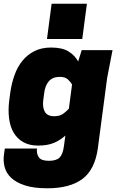

<svg xmlns="http://www.w3.org/2000/svg" viewBox="-40 -800 645 1034"><path d="M403 -590H213L238 -780H428ZM312 -70Q286 -46 251.5 -31Q217 -16 165 -16Q119 -16 86.5 -34Q54 -52 34.5 -84Q15 -116 9 -161.5Q3 -207 10 -261L15 -299Q22 -350 38 -395Q54 -440 81 -473Q108 -506 146 -525Q184 -544 235 -544Q295 -544 329 -523Q363 -502 381 -469L400 -530H566L537 -380L487 -2Q471 114 403.5 164Q336 214 215 214Q142 214 94.5 198.5Q47 183 20 157.5Q-7 132 -15.5 98Q-24 64 -18 27L-14 0H159Q156 28 169 47Q182 66 223 66Q263 66 280.5 49Q298 32 304 -11ZM348 -345Q342 -356 327 -371Q312 -386 282 -386Q244 -386 223.5 -363Q203 -340 198 -299L193 -261Q188 -222 201.5 -198Q215 -174 253 -174Q283 -174 302.5 -189Q322 -204 331 -215Z"/></svg>

Font: Tanohe Sans Black
Style: Italic
Weight: 900
Designer: Village Type and Design LLC & Cristiano Sobral
Foundry: Cooper Hewitt Smithsonian Design Museum
Version: Version 1.00;January 12, 2020;FontCreator 12.0.0.2547 64-bit